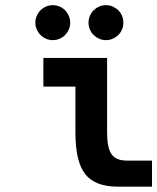

<svg xmlns="http://www.w3.org/2000/svg" viewBox="-20 -718 603 737"><path d="M269.5 -385.7H146.5V-495.6H391.1V-209Q391.1 -150.4 408.2 -126Q425.3 -101.6 466.3 -101.6H563.5V-1.5H432.1Q345.2 -1.5 307.4 -49.3Q269.5 -97.2 269.5 -209ZM249.5 -630.9Q249.5 -617.2 244.1 -605Q238.8 -592.8 230 -583.7Q221.2 -574.7 208.7 -569.3Q196.3 -564 182.6 -564Q168.9 -564 156.7 -569.3Q144.5 -574.7 135.5 -583.7Q126.5 -592.8 121.1 -605Q115.7 -617.2 115.7 -630.9Q115.7 -644.5 121.1 -657Q126.5 -669.4 135.5 -678.5Q144.5 -687.5 156.7 -692.9Q168.9 -698.2 182.6 -698.2Q196.3 -698.2 208.7 -692.9Q221.2 -687.5 230 -678.5Q238.8 -669.4 244.1 -657Q249.5 -644.5 249.5 -630.9ZM453.6 -630.9Q453.6 -617.2 448.5 -605Q443.4 -592.8 434.1 -583.7Q424.8 -574.7 412.6 -569.3Q400.4 -564 386.7 -564Q372.6 -564 360.6 -569.3Q348.6 -574.7 339.4 -583.7Q330.1 -592.8 325 -605Q319.8 -617.2 319.8 -630.9Q319.8 -644.5 325 -657Q330.1 -669.4 339.4 -678.5Q348.6 -687.5 360.6 -692.9Q372.6 -698.2 386.7 -698.2Q400.4 -698.2 412.6 -692.9Q424.8 -687.5 434.1 -678.5Q443.4 -669.4 448.5 -657Q453.6 -644.5 453.6 -630.9ZM9.8 -496.1Z"/></svg>

Font: Code New Roman
Style: Bold
Weight: 700
Monospace: yes
Designer: Sam Radian
Foundry: Code New Roman
Version: Version 1.508 October 19, 2014